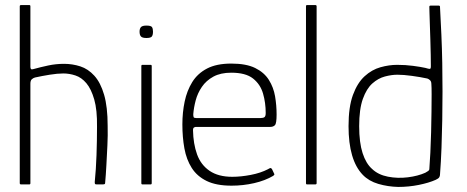

<svg xmlns="http://www.w3.org/2000/svg" viewBox="-20 -728 1843 758"><path d="M58 -5Q58 -179 58 -354Q58 -529 58 -703Q58 -708 63 -708Q71 -708 79.5 -708Q88 -708 96 -708Q100 -708 100 -703Q100 -644 100 -584Q100 -524 100 -464Q100 -458 102.5 -455.5Q105 -453 111 -455Q140 -463 170.5 -469.5Q201 -476 233 -476Q266 -476 297 -466Q328 -456 352.5 -429Q377 -402 391 -354Q405 -306 405 -231Q406 -194 404 -154Q402 -114 400 -76Q398 -38 395 -5Q395 -2 392.5 -1Q390 0 385 0Q379 0 373.5 0Q368 0 362 0Q357 0 355.5 -1.5Q354 -3 354 -9Q359 -58 361 -115.5Q363 -173 363 -227Q364 -294 352 -335.5Q340 -377 321 -399.5Q302 -422 278 -430Q254 -438 230 -438Q207 -438 176 -433Q145 -428 118 -422Q111 -420 105.5 -415Q100 -410 100 -397V-5Q100 0 96 0H63Q58 0 58 -5Z M584 -603Q584 -590 579.5 -584Q575 -578 558 -578Q542 -578 536.5 -584Q531 -590 531 -603Q531 -615 536.5 -621Q542 -627 558 -627Q576 -627 580 -621Q584 -615 584 -603ZM579 -5Q579 0 575 0H542Q538 0 538 -5V-467Q538 -472 542 -472H575Q579 -472 579 -467Z M700 -237Q700 -284 709 -327Q718 -370 739 -404Q760 -438 797.5 -457.5Q835 -477 893 -477Q952 -477 987.5 -459.5Q1023 -442 1041.5 -412.5Q1060 -383 1066 -347.5Q1072 -312 1072 -276Q1072 -241 1065.5 -234Q1059 -227 1047 -227H753Q751 -227 746.5 -225Q742 -223 742 -214Q743 -160 758 -118.5Q773 -77 807.5 -53.5Q842 -30 897 -30Q931 -30 970 -37.5Q1009 -45 1038 -60Q1044 -64 1047.5 -64.5Q1051 -65 1054 -60L1062 -43Q1064 -40 1063 -38.5Q1062 -37 1059 -34Q1027 -15 983.5 -5Q940 5 894 5Q834 5 796 -13.5Q758 -32 737 -65Q716 -98 708 -142Q700 -186 700 -237ZM1029 -282Q1029 -322 1018.5 -358.5Q1008 -395 979 -418Q950 -441 893 -441Q851 -441 822.5 -425.5Q794 -410 777 -385Q760 -360 752.5 -331.5Q745 -303 743 -277Q743 -269 744.5 -265.5Q746 -262 754 -262H1009Q1019 -262 1024 -265.5Q1029 -269 1029 -282Z M1188 -5V-703Q1188 -708 1192 -708H1225Q1230 -708 1230 -703V-5Q1230 0 1225 0H1192Q1188 0 1188 -5Z M1356 -230Q1356 -306 1373.5 -353.5Q1391 -401 1419.5 -427Q1448 -453 1482 -462.5Q1516 -472 1548 -472Q1581 -472 1611 -468Q1641 -464 1659 -460Q1672 -456 1676.5 -456Q1681 -456 1681 -466Q1681 -483 1680.5 -511Q1680 -539 1679 -571Q1678 -603 1677 -632Q1676 -661 1675.5 -680Q1675 -699 1675 -701Q1675 -704 1676.5 -705Q1678 -706 1680 -706H1712Q1714 -706 1715.5 -705Q1717 -704 1717 -702Q1720 -647 1722.5 -591.5Q1725 -536 1726 -479.5Q1727 -423 1727 -366.5Q1727 -310 1726 -254.5Q1725 -199 1723 -144.5Q1721 -90 1717 -38Q1717 -33 1714 -28Q1711 -23 1700 -18Q1673 -6 1633.5 2Q1594 10 1552 10Q1511 9 1473.5 -2Q1436 -13 1412 -38Q1384 -67 1370 -115Q1356 -163 1356 -230ZM1398 -230Q1398 -165 1411.5 -123.5Q1425 -82 1449 -61Q1473 -38 1511.5 -30.5Q1550 -23 1590 -28Q1630 -33 1659 -46Q1666 -50 1670.5 -53Q1675 -56 1675 -61Q1677 -87 1679 -125.5Q1681 -164 1682 -206Q1683 -248 1683.5 -287Q1684 -326 1684 -355.5Q1684 -385 1683 -396Q1683 -406 1678 -411Q1673 -416 1667 -418Q1639 -424 1606 -428.5Q1573 -433 1549 -433Q1526 -433 1499.5 -426Q1473 -419 1450 -398.5Q1427 -378 1412.5 -337.5Q1398 -297 1398 -230Z"/></svg>

Font: Glory ExtraLight
Style: Regular
Weight: 250
Version: Version 1.011